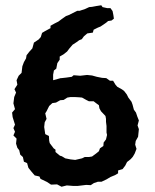

<svg xmlns="http://www.w3.org/2000/svg" viewBox="-20 -696 590 730"><path d="M214 14 197 5 174 6 159 -4 134 -16 130 -25 112 -29 100 -43 88 -58 83 -76 71 -81 67 -99 57 -108 53 -125 46 -134 41 -150 43 -169 31 -181 37 -195 31 -209 37 -222 28 -251 26 -268 37 -281 31 -303 34 -327 41 -344 35 -357 46 -374 43 -391 51 -408 62 -419 65 -444 71 -460 79 -474 81 -486 92 -500 103 -512 109 -534 127 -546 135 -555 140 -571 150 -577 172 -589V-598L188 -607L202 -614L214 -623L231 -635L242 -639L254 -645L274 -655H283L304 -662L319 -669L330 -670L346 -673L365 -676L370 -669L388 -665H400L408 -654L411 -639L413 -625L404 -618L391 -616L384 -610L374 -603L362 -595L352 -591L336 -583L333 -572L312 -569L299 -558L291 -547L281 -543L270 -535L256 -526L244 -512L235 -500L221 -489L207 -481V-469L198 -456L194 -435L185 -428L182 -412V-391L211 -399H214L232 -401L253 -404L260 -410L285 -408L311 -411L330 -409L348 -404L368 -400L384 -399L398 -389H410L419 -374L426 -366L444 -356L452 -350L462 -337L468 -325L480 -309L484 -298L489 -279L497 -268L502 -253L508 -238L503 -219L508 -205L505 -176L496 -160L494 -146L499 -130L492 -112L485 -100L477 -91L463 -80L456 -66L446 -53L429 -48V-37L417 -30L400 -23L385 -14L366 -5H352L337 0L325 8L308 7L275 11H259L234 9ZM266 -88 292 -94 302 -99H318L330 -101L345 -112L356 -121L360 -132L373 -141L374 -154L383 -166L387 -183L385 -192V-217L383 -233V-244L381 -255L364 -273L358 -284L356 -296L345 -304L336 -311H318L308 -316L292 -325L282 -326L264 -327H248L236 -325L222 -316L209 -315L193 -306L179 -304L167 -293L157 -273L152 -265L157 -244L150 -231L148 -213L152 -186L166 -179L167 -161L169 -152L184 -132L191 -127V-118L208 -104L215 -102L228 -94L248 -90Z"/></svg>

Font: Winky Rough Medium
Style: Regular
Weight: 500
Designer: Simon Atzbach
Foundry: typofactur
Version: Version 1.206; ttfautohint (v1.8.4.7-5d5b)